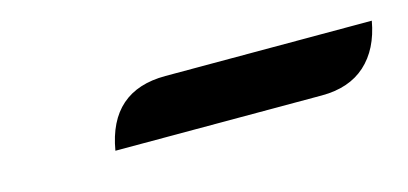

<svg xmlns="http://www.w3.org/2000/svg" viewBox="-26 -706 489 230"><g transform="rotate(-15 218.0 -590.5)"><path d="M180 -626H436Q430 -592 409.5 -573.5Q389 -555 355 -555H99Q111 -626 180 -626Z"/></g></svg>

Font: K2D
Style: Italic
Weight: 400
Italic angle: -10°
Designer: Katatrad Aksorn Co.,Ltd.
Foundry: Cadson Demak Co.,Ltd.
Version: Version 1.000; ttfautohint (v1.6)